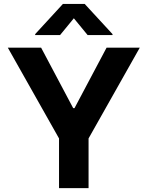

<svg xmlns="http://www.w3.org/2000/svg" viewBox="-20 -974 764 994"><path d="M285.6 -257.3 20.5 -727.1H192.9L358.9 -414.1H365.7L531.7 -727.1H703.6L438.5 -257.3V0H285.6ZM562.5 -792.5H433.6L362.3 -879.4L291 -792.5H162.1V-797.4L305.7 -953.6H418.5L562.5 -797.4Z"/></svg>

Font: My Font
Style: Bold
Weight: 500
Designer: Rasmus Andersson
Foundry: rsms
Version: Version 0.001